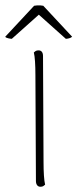

<svg xmlns="http://www.w3.org/2000/svg" viewBox="-43 -704 295 732"><path d="M123 -87Q123 -57 124.5 -34.5Q126 -12 129 0Q126 3 122 5.5Q118 8 111 8Q103 8 98.5 2Q94 -4 94 -14L92 -417Q92 -447 90.5 -469.5Q89 -492 86 -504Q89 -507 93 -509.5Q97 -512 104 -512Q112 -512 116.5 -506.5Q121 -501 121 -490ZM2 -556Q-2 -556 -11.5 -558Q-21 -560 -23 -564L87 -682Q93 -683 99 -683.5Q105 -684 110.5 -683.5Q116 -683 122 -682L232 -564Q228 -560 220.5 -558Q213 -556 208 -556L105 -648Z"/></svg>

Font: Arima Thin Thin
Style: Regular
Weight: 250
Version: Version 1.100